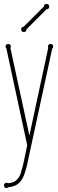

<svg xmlns="http://www.w3.org/2000/svg" viewBox="-20 -730 292 960"><path d="M116 92Q110 118 101 143.5Q92 169 74 186Q56 203 22 206Q20 207 18 208.5Q16 210 13 210Q0 210 0 197Q0 184 13 184Q17 184 21 186Q49 184 63.5 169.5Q78 155 84.5 134Q91 113 96 92L116 -4L12 -487Q8 -490 8 -497Q8 -510 21 -510Q34 -510 34 -497Q34 -493 32 -490L127 -52L221 -490Q221 -491 220.5 -492Q220 -493 220 -494V-497Q220 -510 233 -510Q246 -510 246 -497Q246 -490 241 -487L137 -6ZM112 -583Q112 -570 99 -570Q86 -570 86 -583Q86 -595 98 -596L200 -698Q200 -710 213 -710Q226 -710 226 -697Q226 -684 213 -684Z"/></svg>

Font: Wire One
Style: Regular
Weight: 400
Designer: Alexei Vanyashin, Gayaneh Bagdasaryan
Foundry: Cyreal
Version: Version 1.102; ttfautohint (v1.8.3)